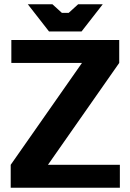

<svg xmlns="http://www.w3.org/2000/svg" viewBox="-20 -877 609 897"><path d="M30 0V-107L363 -583H33V-690H537V-583L204 -107H540V0ZM460 -857 361 -730H209L110 -857H225L269 -817H301L345 -857Z"/></svg>

Font: Mozilla Headline ExtraLight
Style: Regular
Weight: 200
Designer: Studio DRAMA
Foundry: Studio DRAMA
Version: Version 1.000